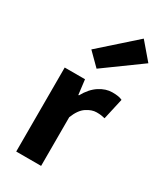

<svg xmlns="http://www.w3.org/2000/svg" viewBox="-205 -904 835 982"><g transform="rotate(30 212.0 -413.0)"><path d="M64.7 0V-496.1H184.6L195.2 -409.4H198.9Q226.2 -459.2 264 -483.7Q301.7 -508.1 339.8 -508.1Q360.9 -508.1 374.8 -505.7Q388.6 -503.3 399 -498.1L370.9 -373.3Q358.6 -376.3 348 -377.8Q337.4 -379.3 321 -379.3Q292.9 -379.3 262.3 -359Q231.6 -338.7 211.7 -287.5V0ZM208.7 -572.4 136.4 -644.4 341 -826.4 424.3 -728.9Z"/></g></svg>

Font: Source Sans 3 Variable
Style: Regular
Weight: 200
Designer: Paul D. Hunt
Foundry: Adobe Systems Incorporated
Version: Version 3.026